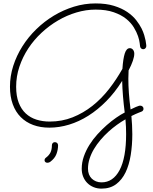

<svg xmlns="http://www.w3.org/2000/svg" viewBox="-20 -742 907 1138"><path d="M847.2 -469.2Q847.2 -461.9 842 -456.1Q836.9 -450.2 829.1 -450.2Q821.8 -450.2 816.4 -455.1Q811 -460 810.1 -468.3Q809.6 -470.2 807.9 -486.8Q806.2 -503.4 798.1 -527.6Q790 -551.8 773.4 -579.3Q756.8 -606.9 727.8 -630.4Q698.7 -653.8 654.3 -669.4Q609.9 -685.1 546.4 -685.1Q490.2 -685.1 433.3 -668.2Q376.5 -651.4 324.2 -620.8Q272 -590.3 226.6 -548.1Q181.2 -505.9 147.7 -455.1Q114.3 -404.3 95 -346.7Q75.7 -289.1 75.7 -228Q75.7 -172.9 90.8 -133.5Q106 -94.2 132.8 -69.3Q159.7 -44.4 196 -33Q232.4 -21.5 274.4 -21.5Q347.2 -21.5 410.4 -46.6Q473.6 -71.8 527.6 -114.5Q581.5 -157.2 626 -214.1Q670.4 -271 705.6 -334Q709.5 -393.6 719.5 -425Q729.5 -456.5 749.5 -456.5Q760.7 -456.5 768.3 -447.3Q775.9 -438 775.9 -423.3Q775.9 -407.2 767.6 -382.3Q759.3 -357.4 742.2 -324.7Q740.7 -301.8 740.7 -275.4Q740.7 -236.8 743.9 -190.9Q747.1 -145 753.9 -93.3Q774.4 -103.5 785.9 -108.2Q797.4 -112.8 802.7 -114.5Q808.1 -116.2 809.6 -116Q811 -115.7 812 -115.7Q819.3 -115.7 825 -110.6Q830.6 -105.5 830.6 -97.2Q830.6 -91.3 827.1 -86.7Q823.7 -82 817.9 -80.1Q816.9 -79.6 801 -73.5Q785.2 -67.4 758.8 -54.2Q761.2 -27.8 762.7 -1Q764.2 25.9 764.2 53.2Q764.2 117.7 754.9 176.3Q745.6 234.9 724.4 279.3Q703.1 323.7 668 349.9Q632.8 376 581.5 376Q556.2 376 534.7 367.2Q513.2 358.4 497.6 342.8Q481.9 327.1 473.1 305.4Q464.4 283.7 464.4 257.8Q464.4 221.2 476.8 185.5Q489.3 149.9 510 116.7Q530.8 83.5 557.6 54Q584.5 24.4 612.8 -0.5Q641.1 -25.4 668.7 -44.4Q696.3 -63.5 719.2 -75.2Q712.9 -124 709 -171.1Q705.1 -218.3 704.1 -262.7Q661.6 -194.8 610.6 -143.1Q559.6 -91.3 503.9 -56.2Q448.2 -21 389.4 -3.2Q330.6 14.6 272.5 14.6Q219.7 14.6 176.8 -1.2Q133.8 -17.1 103 -47.9Q72.3 -78.6 55.7 -124Q39.1 -169.4 39.1 -228.5Q39.1 -291 58.6 -351.8Q78.1 -412.6 112.8 -467.5Q147.5 -522.5 195.1 -568.8Q242.7 -615.2 299.1 -649.2Q355.5 -683.1 418.2 -702.4Q481 -721.7 546.4 -721.7Q609.4 -721.7 655.8 -707.3Q702.1 -692.9 734.6 -670.7Q767.1 -648.4 787.4 -622.3Q807.6 -596.2 819.3 -572.8Q829.1 -552.7 834.7 -534.2Q840.3 -515.6 843 -501.5Q845.7 -487.3 846.4 -478.5Q847.2 -469.7 847.2 -469.2ZM723.6 -34.7Q699.2 -21 673.1 -2.2Q647 16.6 622.3 39.1Q597.7 61.5 575.7 87.4Q553.7 113.3 537.1 141.1Q520.5 168.9 511 198.5Q501.5 228 501.5 257.8Q501.5 276.4 507.3 291.3Q513.2 306.2 523.9 316.7Q534.7 327.1 549.3 333Q564 338.9 581.5 338.9Q650.4 338.9 689 265.9Q727.5 192.9 727.5 52.7Q727.5 31.7 726.6 10Q725.6 -11.7 723.6 -34.7ZM324.2 118.2Q324.2 145 314.5 171.1Q304.7 197.3 276.9 217.8Q273.9 219.7 269.8 221.2Q265.6 222.7 261.2 222.7Q252.9 222.7 248.5 218.3Q244.1 213.9 244.1 208Q244.1 198.7 252 192.9Q271 178.7 279.3 161.4Q287.6 144 287.6 119.6Q287.6 111.8 292.2 106.2Q296.9 100.6 305.2 100.6Q312.5 100.6 318.1 105.2Q323.7 109.9 324.2 118.2Z"/></svg>

Font: Sacramento
Style: Regular
Weight: 400
Designer: Astigmatic (AOETI)
Foundry: Astigmatic (AOETI)
Version: Version 1.000